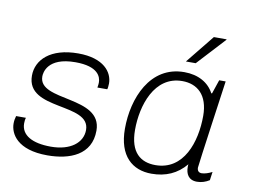

<svg xmlns="http://www.w3.org/2000/svg" viewBox="-78 -837 1299 964"><g transform="rotate(10 571.5 -355.0)"><path d="M79 -157H29C25 -144 23 -131 23 -118C23 -66 64 10 217 10C332 10 439 -31 439 -155C439 -332 124 -248 124 -376C124 -393 132 -475 276 -475C392 -475 409 -424 409 -395C409 -382 406 -371 406 -369H456C458 -371 460 -388 460 -399C460 -456 413 -521 282 -521C141 -521 72 -452 72 -371C72 -193 387 -288 387 -149C387 -84 327 -36 227 -36C132 -36 75 -68 75 -128C75 -137 76 -148 79 -157Z M821 -575H871L1002 -717L1003 -720H938ZM922 -55C922 -21 936 10 980 10C1003 10 1024 3 1043 -9L1049 -52C1032 -43 1011 -36 996 -36C983 -36 973 -43 973 -61C973 -73 1035 -511 1035 -511H1002L978 -440H974C948 -490 895 -521 823 -521C648 -521 578 -344 578 -190C578 -50 651 10 748 10C820 10 878 -15 923 -69C922 -64 922 -60 922 -55ZM760 -36C685 -36 629 -77 629 -193C629 -316 678 -475 821 -475C897 -475 954 -428 954 -321C954 -187 904 -36 760 -36Z"/></g></svg>

Font: Chivo Light
Style: Italic
Weight: 300
Italic angle: -8°
Designer: Hector Gatti
Foundry: Omnibus-Type
Version: Version 1.003;PS 001.003;hotconv 1.0.70;makeotf.lib2.5.58329